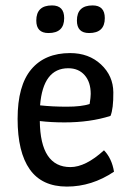

<svg xmlns="http://www.w3.org/2000/svg" viewBox="-20 -674 491 709"><path d="M218 -222Q169 -222 127 -227Q129 -57 240 -57Q296 -57 364 -119Q393 -89 401 -40Q319 15 227 15Q135 15 90 -48.5Q45 -112 45 -235Q45 -358 95.5 -418Q146 -478 239 -478Q308 -478 353 -436Q398 -394 398.5 -333Q399 -272 388 -246Q313 -222 218 -222ZM232 -422Q139 -422 128 -285Q173 -280 227 -280Q281 -280 311 -290Q315 -315 315 -327Q315 -371 292.5 -396.5Q270 -422 232 -422ZM217 -607Q217 -552 159 -552Q114 -552 114 -598Q114 -654 172 -654Q217 -654 217 -607ZM367 -607Q367 -552 309 -552Q264 -552 264 -598Q264 -654 322 -654Q367 -654 367 -607Z"/></svg>

Font: Port Lligat Slab
Style: Regular
Weight: 400
Designer: Dario Muhafara, Eduardo Rodriguez Tunni
Foundry: Tipo
Version: Version 1.002